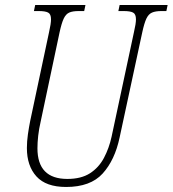

<svg xmlns="http://www.w3.org/2000/svg" viewBox="-20 -734 687 764"><path d="M243 10Q163 10 125 -32Q87 -74 87 -145Q87 -171 91 -199Q95 -227 100 -252L175 -605Q183 -640 183 -657Q183 -678 171.5 -684Q160 -690 135 -690H115L120 -714H320L315 -690H293Q269 -690 255.5 -684Q242 -678 233.5 -660Q225 -642 217 -605L142 -251Q135 -221 132 -194Q129 -167 129 -144Q129 -22 248 -22Q303 -22 338 -44.5Q373 -67 393.5 -105.5Q414 -144 424 -190L513 -606Q521 -640 521 -657Q521 -678 509.5 -684Q498 -690 473 -690H451L456 -714H647L642 -690H622Q599 -690 585 -684Q571 -678 562.5 -660Q554 -642 546 -605L456 -187Q437 -97 388.5 -43.5Q340 10 243 10Z"/></svg>

Font: Noto Serif ExtraCondensed ExtraLight
Style: Italic
Weight: 200
Width: 2
Italic angle: -12°
Designer: Monotype Design Team
Foundry: Monotype Imaging Inc.
Version: Version 2.014; ttfautohint (v1.8.4.7-5d5b)